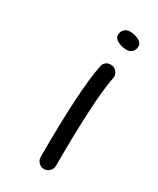

<svg xmlns="http://www.w3.org/2000/svg" viewBox="-149 -600 537 651"><g transform="rotate(30 120.0 -275.0)"><path d="M160 -420Q173 -420 181.5 -411Q190 -402 190 -390Q190 -389 189.5 -387Q189 -385 189 -384Q170 -286 170 -30Q170 -18 161 -9Q152 0 140 0Q128 0 119 -9Q110 -18 110 -30Q110 -294 131 -396Q136 -420 160 -420ZM130 -520Q130 -533 138.5 -541.5Q147 -550 160 -550Q178 -550 194 -542Q210 -534 210 -520Q210 -507 201.5 -498.5Q193 -490 180 -490Q162 -490 146 -498Q130 -506 130 -520Z"/></g></svg>

Font: Pecita
Style: Book
Weight: 400
Width: 7
Version: Version 4.3